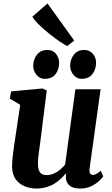

<svg xmlns="http://www.w3.org/2000/svg" viewBox="-20 -1077 648 1107"><path d="M188 10Q157 10 125.5 -1.8Q94 -13.5 72.2 -41Q50.5 -68.5 49.5 -116Q49.5 -133.5 51.2 -154.2Q53 -175 56 -198.2Q59 -221.5 62.5 -245.5Q66 -269.5 69.5 -292L96.5 -472.5L36.5 -508.5L44 -550L225.5 -567L249.5 -555L216 -288.5Q213.5 -267 210.5 -245.2Q207.5 -223.5 204.8 -203.5Q202 -183.5 200.2 -166.5Q198.5 -149.5 198.5 -137.5Q198.5 -112 204 -96.5Q209.5 -81 220.8 -74.2Q232 -67.5 249 -67.5Q270 -67.5 289.8 -76Q309.5 -84.5 326.2 -98.5Q343 -112.5 355.5 -128L414.5 -562.5H560L496.5 -105.5Q494 -86 499.5 -77.2Q505 -68.5 515.5 -68.5Q524.5 -68.5 533.8 -73.2Q543 -78 561 -92.5L575 -60Q570 -51.5 552.5 -34.8Q535 -18 507.2 -4Q479.5 10 442.5 10Q404 10 384.2 -4.8Q364.5 -19.5 360.5 -44.5Q360 -47 359.8 -50.8Q359.5 -54.5 359.8 -58.8Q360 -63 360.5 -67.5Q361 -72 361.5 -76L359.5 -77Q346.5 -61.5 330.2 -46Q314 -30.5 293 -17.8Q272 -5 246 2.5Q220 10 188 10ZM236.5 -622.5Q209 -622.5 190 -646Q171 -669.5 171.5 -699Q172.5 -736.5 194 -762.8Q215.5 -789 252.5 -789Q285.5 -789 303.2 -766Q321 -743 321 -715.5Q321 -677.5 300.8 -650Q280.5 -622.5 236.5 -622.5ZM449.5 -622.5Q422 -622.5 403 -646Q384 -669.5 384.5 -699Q385.5 -736.5 406.5 -762.8Q427.5 -789 465 -789Q497.5 -789 516 -766Q534.5 -743 534 -715.5Q533.5 -677.5 513 -650Q492.5 -622.5 449.5 -622.5ZM367.5 -811.5Q352.5 -818.5 323.8 -838Q295 -857.5 263 -883.2Q231 -909 204.2 -935.2Q177.5 -961.5 166.5 -981L254 -1057L408 -843Z"/></svg>

Font: Merriweather 20pt ExtraBold
Style: Italic
Weight: 800
Italic angle: -7.8°
Version: Version 2.101